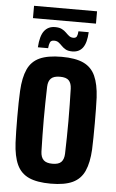

<svg xmlns="http://www.w3.org/2000/svg" viewBox="-58 -884 564 932"><g transform="rotate(5 224.0 -417.5)"><path d="M225 9Q158 9 118.2 -9.2Q78.5 -27.5 60 -67.8Q41.5 -108 38 -174Q37 -197 36.2 -229.8Q35.5 -262.5 35.5 -298.8Q35.5 -335 36 -368.8Q36.5 -402.5 38 -427Q41.5 -492 59.8 -532.2Q78 -572.5 117.8 -590.8Q157.5 -609 225 -609Q292.5 -609 331.8 -590.5Q371 -572 389.2 -531.8Q407.5 -491.5 411 -427Q412 -404 412.5 -371Q413 -338 413 -301.8Q413 -265.5 412.5 -232Q412 -198.5 411 -174Q407.5 -109 389.2 -68.5Q371 -28 331.8 -9.5Q292.5 9 225 9ZM225 -88Q255.5 -88 268.2 -101.5Q281 -115 282 -142Q283 -181.5 283.8 -221Q284.5 -260.5 284.5 -300.5Q284.5 -340.5 283.8 -380Q283 -419.5 282 -458.5Q281 -485.5 268.2 -498.8Q255.5 -512 225 -512Q195 -512 181.5 -498.8Q168 -485.5 167 -458.5Q166 -419.5 165.2 -379.8Q164.5 -340 164.5 -300.2Q164.5 -260.5 165.2 -220.8Q166 -181 167 -142Q168 -115 181.5 -101.5Q195 -88 225 -88ZM295 -739.5H345Q342.5 -688 324.8 -663.8Q307 -639.5 273.5 -639.5Q253 -639.5 241 -646.2Q229 -653 220.8 -661.8Q212.5 -670.5 203.8 -677.2Q195 -684 181.5 -684Q166.5 -684 161.8 -673.8Q157 -663.5 155.5 -645H105.5Q109 -701 128 -725.5Q147 -750 180.5 -750Q201 -750 213.8 -743.5Q226.5 -737 235 -728.2Q243.5 -719.5 252 -712.8Q260.5 -706 273 -706Q285.5 -706 289.8 -714.5Q294 -723 295 -739.5ZM69.5 -844H376.5V-784H69.5Z"/></g></svg>

Font: Big Shoulders Display Thin ExtraBold
Style: Regular
Weight: 800
Version: Version 2.002